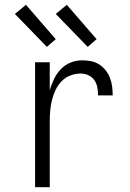

<svg xmlns="http://www.w3.org/2000/svg" viewBox="-20 -779 540 799"><path d="M126 0V-520H187V-404Q194 -428 205 -450.5Q216 -473 233 -491Q250 -509 273.5 -518.5Q297 -528 322 -528Q340 -528 358.5 -524.5Q377 -521 392.5 -511Q408 -501 419.5 -486.5Q431 -472 437.5 -455Q444 -438 446.5 -419.5Q449 -401 449 -382H388Q388 -399 385 -415.5Q382 -432 372.5 -445.5Q363 -459 347.5 -466Q332 -473 316 -473Q294 -473 273 -465Q252 -457 236.5 -441Q221 -425 211.5 -405Q202 -385 196.5 -363.5Q191 -342 189 -320Q187 -298 187 -276V0ZM345 -584 212 -721 258 -759 382 -616ZM175 -584 42 -721 88 -759 212 -616Z"/></svg>

Font: Iosevka Light
Style: Regular
Weight: 300
Monospace: yes
Designer: Belleve Invis
Foundry: Belleve Invis
Version: Version 32.5.0; ttfautohint (v1.8.4)